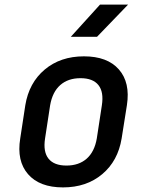

<svg xmlns="http://www.w3.org/2000/svg" viewBox="-20 -805 640 835"><path d="M254 10Q152 10 102 -47.5Q52 -105 68 -203L90 -347Q106 -445 174.5 -502.5Q243 -560 345 -560Q447 -560 497 -503Q547 -446 532 -348L509 -203Q493 -105 424.5 -47.5Q356 10 254 10ZM269 -85Q323 -85 357 -115Q391 -145 401 -203L423 -347Q432 -405 408 -435Q384 -465 330 -465Q276 -465 242 -435Q208 -405 198 -347L176 -203Q167 -145 191 -115Q215 -85 269 -85ZM288 -645 415 -785H537L402 -645Z"/></svg>

Font: NKDuy Mono SemiBold
Style: Italic
Weight: 600
Italic angle: -9°
Monospace: yes
Designer: NKDuy
Foundry: NKDuy
Version: Version 2.251; ttfautohint (v1.8.4.7-5d5b)